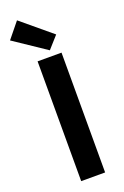

<svg xmlns="http://www.w3.org/2000/svg" viewBox="-205 -1061 722 1116"><g transform="rotate(-20 156.0 -503.0)"><path d="M91 0H239V-741H91ZM180 -777 246 -851 60 -1006 -18 -910Z"/></g></svg>

Font: Noto Sans HK
Style: Bold
Weight: 700
Designer: Ryoko NISHIZUKA 西塚涼子 (kana, bopomofo & ideographs); Paul D. Hunt (Latin, Greek & Cyrillic); Sandoll Communications 산돌커뮤니
Foundry: Adobe
Version: Version 2.002;hotconv 1.0.116;makeotfexe 2.5.65601